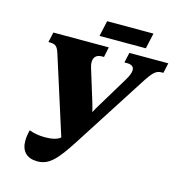

<svg xmlns="http://www.w3.org/2000/svg" viewBox="-123 -962 1009 1081"><g transform="rotate(15 381.0 -422.0)"><path d="M348 -763H618L638 -854H368ZM192 10C260 10 301 -35 376 -151L653 -582C690 -639 708 -655 738 -655H749L762 -714H535L522 -655H537C565 -655 578 -644 578 -625C578 -610 571 -591 556 -566L446 -384C437 -369 428 -354 420 -338C416 -356 411 -372 406 -390L349 -575C346 -585 343 -596 343 -608C343 -633 354 -655 392 -655H403L415 -714H92L79 -655H88C123 -655 133 -642 145 -604L288 -155C271 -139 236 -132 198 -132C167 -132 134 -137 106 -148C100 -124 97 -103 97 -85C97 -24 130 10 192 10Z"/></g></svg>

Font: Noto Serif SemiCondensed Black
Style: Italic
Weight: 900
Width: 4
Italic angle: -12°
Designer: Monotype Design Team
Foundry: Monotype Imaging Inc.
Version: Version 2.014